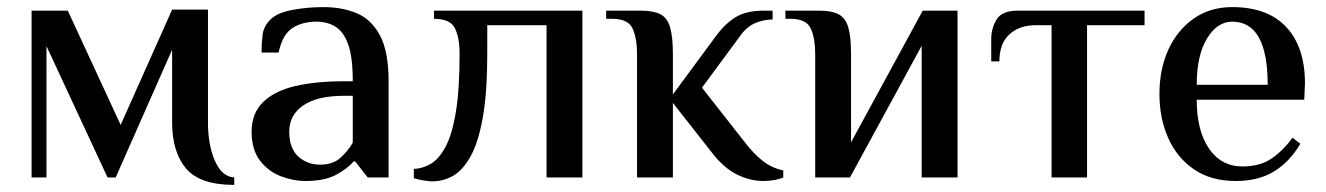

<svg xmlns="http://www.w3.org/2000/svg" viewBox="-20 -500 3737 541"><path d="M640 21Q543 21 504 -25.5Q465 -72 465 -155V-360L306 0H283L111 -370V0H69V-470H171L320 -148L465 -473H566V-155Q566 -92 585.5 -47Q605 -2 640 0Z M841 10Q806 10 771 -3.5Q736 -17 712.5 -47.5Q689 -78 689 -129Q689 -181 721.5 -212.5Q754 -244 812 -257.5Q870 -271 948 -271H974Q974 -339 961 -375Q948 -411 925 -425Q902 -439 872 -439Q832 -439 804 -421Q776 -403 765 -352H717Q717 -379 720 -402.5Q723 -426 742 -445Q761 -464 803.5 -472Q846 -480 892 -480Q943 -480 984.5 -463Q1026 -446 1050.5 -400.5Q1075 -355 1075 -270V0H1016L981 -45H976Q961 -26 928 -8Q895 10 841 10ZM882 -36Q918 -36 939.5 -55.5Q961 -75 974 -98V-230H948Q874 -230 834.5 -203Q795 -176 795 -129Q795 -82 820.5 -59Q846 -36 882 -36Z M1198 11Q1188 11 1171 8Q1154 5 1146 2V-24Q1171 -25 1194 -38.5Q1217 -52 1235.5 -86.5Q1254 -121 1264.5 -184.5Q1275 -248 1275 -350Q1275 -393 1262 -420Q1249 -447 1203 -447V-470H1621V0H1520V-429H1353V-350Q1353 -240 1340.5 -169.5Q1328 -99 1306 -59.5Q1284 -20 1256.5 -4.5Q1229 11 1198 11Z M2132 10Q2093 10 2056 -8.5Q2019 -27 1986 -70L1876 -210V0H1775V-347Q1775 -392 1762.5 -419.5Q1750 -447 1705 -447H1688V-470H1786Q1821 -470 1840.5 -460Q1860 -450 1868 -423.5Q1876 -397 1876 -347V-234L2000 -402Q2024 -434 2053.5 -452Q2083 -470 2133 -470H2157V-445Q2132 -445 2108 -435Q2084 -425 2065 -398L1958 -253L2078 -100Q2104 -66 2130 -46Q2156 -26 2187 -20V0Q2179 4 2163.5 7Q2148 10 2132 10Z M2277 0V-347Q2277 -392 2264.5 -419.5Q2252 -447 2207 -447H2193V-470H2288Q2323 -470 2342.5 -460Q2362 -450 2370 -423.5Q2378 -397 2378 -347V-99L2580 -470H2678V0H2577V-371L2375 0Z M2943 0V-429H2898Q2853 -429 2824.5 -403.5Q2796 -378 2796 -327H2773V-390Q2773 -420 2788 -445Q2803 -470 2848 -470H3205V-429H3043V0Z M3462 10Q3392 10 3344 -23Q3296 -56 3271.5 -111.5Q3247 -167 3247 -235Q3247 -306 3272.5 -361Q3298 -416 3344 -448Q3390 -480 3452 -480Q3552 -480 3604.5 -423.5Q3657 -367 3657 -265L3655 -219H3352Q3352 -132 3386.5 -81.5Q3421 -31 3481 -31Q3530 -31 3562.5 -53Q3595 -75 3622 -112L3644 -95Q3614 -44 3570 -17Q3526 10 3462 10ZM3352 -261H3552Q3552 -439 3452 -439Q3410 -439 3381 -391.5Q3352 -344 3352 -261Z"/></svg>

Font: El Messiri Medium
Style: Regular
Weight: 500
Designer: Mohamed Gaber
Foundry: Kief Type Foundry
Version: Version 2.020; ttfautohint (v1.8.3)